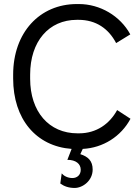

<svg xmlns="http://www.w3.org/2000/svg" viewBox="-20 -729 693 949"><path d="M349 200C389 200 438 164 438 109C438 66 415 45 377 33L389 7C489 2 578 -54 625 -142L559 -185C522 -117 457 -70 371 -70H363C222 -70 129 -177 129 -340V-360C129 -524 221 -631 360 -631H368C455 -631 517 -587 554 -516L624 -559C574 -651 474 -709 370 -709H360C176 -709 45 -568 45 -360V-341C45 -141 158 -6 334 7L313 61C355 61 379 81 379 110C379 136 361 151 338 151C314 151 295 140 285 128L278 178C297 192 320 200 349 200Z"/></svg>

Font: Fixel Text Regular
Style: Regular
Weight: 400
Width: 4
Designer: AlfaBravo + MacPaw
Foundry: Kyrylo Tkachov, Marchela Mozhyna, Serhii Makarenko, Maria Weinstein, Zakhar Kryvoshyya
Version: Version 1.211